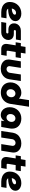

<svg xmlns="http://www.w3.org/2000/svg" viewBox="2114 -2884 783 5051"><g transform="rotate(90 2505.5 -358.5)"><path d="M298 0Q221 0 161 -26Q101 -52 66.5 -102.5Q32 -153 32 -227Q32 -293 55 -348Q78 -403 119 -443.5Q160 -484 215.5 -506Q271 -528 337 -528Q394 -528 438.5 -508.5Q483 -489 509.5 -455Q536 -421 536 -375Q536 -327 511.5 -291Q487 -255 445.5 -231.5Q404 -208 351.5 -196Q299 -184 242 -182Q233 -182 225 -182Q217 -182 209 -182Q217 -163 240.5 -150.5Q264 -138 304 -138H461L439 0ZM204 -277Q207 -277 210 -277Q213 -277 216 -278Q260 -280 289.5 -288.5Q319 -297 336 -308.5Q353 -320 360 -332Q367 -344 367 -355Q367 -369 356 -379Q345 -389 320 -389Q286 -389 262 -372Q238 -355 223.5 -330.5Q209 -306 206 -283Q205 -281 204.5 -279.5Q204 -278 204 -277Z M559 0 580 -130H826Q837 -130 844.5 -134.5Q852 -139 856 -146.5Q860 -154 860 -162Q860 -173 853 -180.5Q846 -188 832 -188H757Q711 -188 674.5 -204.5Q638 -221 616 -254Q594 -287 594 -337Q594 -386 618.5 -426.5Q643 -467 687 -491.5Q731 -516 789 -516H1041L1020 -386H802Q792 -386 785 -381.5Q778 -377 774 -371Q770 -365 770 -356Q770 -346 776.5 -338.5Q783 -331 796 -331H870Q921 -331 957.5 -312.5Q994 -294 1013 -261.5Q1032 -229 1032 -186Q1032 -136 1005 -93.5Q978 -51 932.5 -25.5Q887 0 831 0Z M1270 0Q1206 0 1170.5 -34Q1135 -68 1135 -129Q1135 -146 1138 -164L1214 -638H1388L1317 -189Q1314 -171 1314 -164Q1314 -155 1319.5 -148.5Q1325 -142 1336 -142H1448L1425 0ZM1092 -379 1113 -515H1507L1486 -379Z M2112 -515 2065 -207Q2056 -144 2018.5 -94Q1981 -44 1921.5 -15.5Q1862 13 1784 13Q1712 13 1658 -13Q1604 -39 1574.5 -84.5Q1545 -130 1545 -190Q1545 -200 1546.5 -213Q1548 -226 1549 -236L1594 -515H1766L1722 -234Q1721 -230 1720.5 -223.5Q1720 -217 1720 -213Q1720 -181 1741.5 -160Q1763 -139 1798 -139Q1823 -139 1843.5 -151Q1864 -163 1878 -182Q1892 -201 1895 -224L1939 -515Z M2416 11Q2334 11 2273.5 -21Q2213 -53 2180.5 -110.5Q2148 -168 2148 -244Q2148 -302 2168 -353.5Q2188 -405 2224.5 -444Q2261 -483 2310 -505.5Q2359 -528 2417 -528Q2459 -528 2489.5 -517.5Q2520 -507 2540 -493Q2560 -479 2569 -467H2573L2614 -730H2788L2715 -254Q2703 -169 2661 -110Q2619 -51 2556 -20Q2493 11 2416 11ZM2426 -138Q2458 -138 2483 -155.5Q2508 -173 2523 -201.5Q2538 -230 2538 -267Q2538 -301 2523.5 -325Q2509 -349 2487 -361Q2465 -373 2440 -373Q2408 -373 2382.5 -355.5Q2357 -338 2342 -309.5Q2327 -281 2327 -246Q2327 -215 2339 -190.5Q2351 -166 2373 -152Q2395 -138 2426 -138Z M3009 13Q2945 13 2898 -17.5Q2851 -48 2825.5 -101Q2800 -154 2800 -220Q2800 -287 2822 -343.5Q2844 -400 2883.5 -441Q2923 -482 2977.5 -505Q3032 -528 3097 -528Q3153 -528 3201.5 -512Q3250 -496 3287 -464.5Q3324 -433 3344 -387.5Q3364 -342 3364 -283Q3364 -269 3362.5 -254Q3361 -239 3356 -208L3320 0H3155L3167 -78H3162Q3135 -35 3094 -11Q3053 13 3009 13ZM3072 -138Q3106 -138 3131.5 -157Q3157 -176 3172 -206.5Q3187 -237 3187 -271Q3187 -301 3175.5 -323.5Q3164 -346 3143 -359.5Q3122 -373 3093 -373Q3061 -373 3035 -355Q3009 -337 2994.5 -307.5Q2980 -278 2980 -241Q2980 -210 2991 -187Q3002 -164 3023 -151Q3044 -138 3072 -138Z M3426 0 3472 -308Q3483 -373 3520 -422.5Q3557 -472 3617 -500Q3677 -528 3753 -528Q3825 -528 3879 -502.5Q3933 -477 3963 -431.5Q3993 -386 3993 -325Q3993 -315 3992 -302.5Q3991 -290 3989 -279L3944 0H3771L3815 -281Q3816 -286 3816.5 -292.5Q3817 -299 3817 -302Q3817 -335 3795.5 -355.5Q3774 -376 3740 -376Q3715 -376 3694 -364.5Q3673 -353 3659.5 -334Q3646 -315 3642 -292L3598 0Z M4245 0Q4181 0 4145.5 -34Q4110 -68 4110 -129Q4110 -146 4113 -164L4189 -638H4363L4292 -189Q4289 -171 4289 -164Q4289 -155 4294.5 -148.5Q4300 -142 4311 -142H4423L4400 0ZM4067 -379 4088 -515H4482L4461 -379Z M4760 0Q4683 0 4623 -26Q4563 -52 4528.5 -102.5Q4494 -153 4494 -227Q4494 -293 4517 -348Q4540 -403 4581 -443.5Q4622 -484 4677.5 -506Q4733 -528 4799 -528Q4856 -528 4900.5 -508.5Q4945 -489 4971.5 -455Q4998 -421 4998 -375Q4998 -327 4973.5 -291Q4949 -255 4907.5 -231.5Q4866 -208 4813.5 -196Q4761 -184 4704 -182Q4695 -182 4687 -182Q4679 -182 4671 -182Q4679 -163 4702.5 -150.5Q4726 -138 4766 -138H4923L4901 0ZM4666 -277Q4669 -277 4672 -277Q4675 -277 4678 -278Q4722 -280 4751.5 -288.5Q4781 -297 4798 -308.5Q4815 -320 4822 -332Q4829 -344 4829 -355Q4829 -369 4818 -379Q4807 -389 4782 -389Q4748 -389 4724 -372Q4700 -355 4685.5 -330.5Q4671 -306 4668 -283Q4667 -281 4666.5 -279.5Q4666 -278 4666 -277Z"/></g></svg>

Font: MuseoModerno ExtraBold
Style: Italic
Weight: 800
Italic angle: -9°
Designer: Pablo Cosgaya, Héctor Gatti, Marcela Romero, and the Authors of The MuseoModerno Project.
Foundry: Omnibus-Type Team
Version: Version 1.003